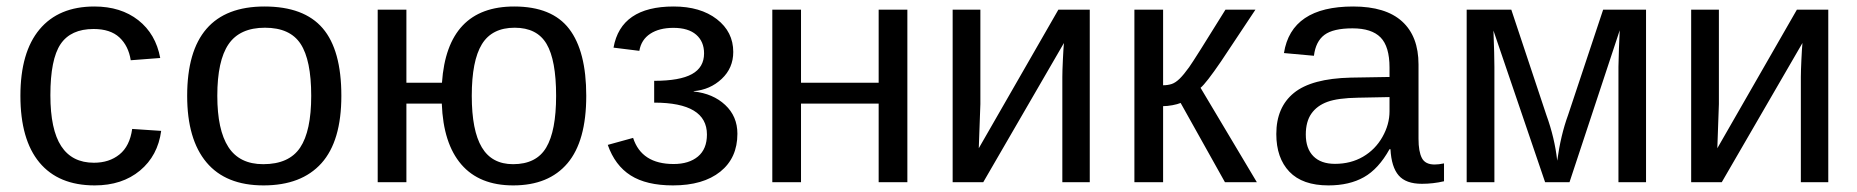

<svg xmlns="http://www.w3.org/2000/svg" viewBox="-20 -558 5688 588"><path d="M134.3 -266.6Q134.3 -161.1 167.5 -110.4Q200.7 -59.6 267.6 -59.6Q314.5 -59.6 345.9 -85Q377.4 -110.4 384.8 -163.1L473.6 -157.2Q463.4 -81.1 408.7 -35.6Q354 9.8 270 9.8Q159.2 9.8 100.8 -60.3Q42.5 -130.4 42.5 -264.6Q42.5 -397.9 101.1 -468Q159.7 -538.1 269 -538.1Q350.1 -538.1 403.6 -496.1Q457 -454.1 470.7 -380.4L380.4 -373.5Q373.5 -417.5 345.7 -443.4Q317.9 -469.2 266.6 -469.2Q196.8 -469.2 165.5 -422.9Q134.3 -376.5 134.3 -266.6Z M1025.4 -264.6Q1025.4 -126 964.4 -58.1Q903.3 9.8 787.1 9.8Q671.4 9.8 612.3 -60.8Q553.2 -131.3 553.2 -264.6Q553.2 -538.1 790 -538.1Q911.1 -538.1 968.3 -471.4Q1025.4 -404.8 1025.4 -264.6ZM933.1 -264.6Q933.1 -374 900.6 -423.6Q868.2 -473.1 791.5 -473.1Q714.4 -473.1 679.9 -422.6Q645.5 -372.1 645.5 -264.6Q645.5 -160.2 679.4 -107.7Q713.4 -55.2 786.1 -55.2Q865.2 -55.2 899.2 -106Q933.1 -156.7 933.1 -264.6Z M1775.4 -264.6Q1775.4 -126 1718 -58.1Q1660.6 9.8 1551.8 9.8Q1448.2 9.8 1392.8 -54.4Q1337.4 -118.7 1333 -240.7H1224.6V0H1136.7V-528.3H1224.6V-304.7H1333.5Q1349.6 -538.1 1554.7 -538.1Q1670.4 -538.1 1722.9 -469.7Q1775.4 -401.4 1775.4 -264.6ZM1683.1 -264.6Q1683.1 -374 1653.8 -423.6Q1624.5 -473.1 1556.2 -473.1Q1486.8 -473.1 1455.8 -422.6Q1424.8 -372.1 1424.8 -264.6Q1424.8 -158.2 1455.6 -106.7Q1486.3 -55.2 1551.3 -55.2Q1622.6 -55.2 1652.8 -106.2Q1683.1 -157.2 1683.1 -264.6Z M2041 9.8Q1959.5 9.8 1911.4 -20.8Q1863.3 -51.3 1841.3 -114.3L1918.9 -135.7Q1944.8 -55.7 2043 -55.7Q2089.8 -55.7 2117.4 -78.6Q2145 -101.6 2145 -146Q2145 -243.7 1983.4 -243.7V-310.5Q2062 -310.5 2099.1 -331.1Q2136.2 -351.6 2136.2 -394.5Q2136.2 -430.7 2112.1 -451.7Q2087.9 -472.7 2042.5 -472.7Q1999 -472.7 1971.4 -454.6Q1943.8 -436.5 1938 -402.3L1858.9 -412.1Q1881.3 -538.1 2043 -538.1Q2125 -538.1 2175.3 -499.3Q2225.6 -460.4 2225.6 -398.9Q2225.6 -349.6 2190.2 -316.4Q2154.8 -283.2 2104.5 -278.8V-277.8Q2163.6 -271.5 2200.9 -236.6Q2238.3 -201.7 2238.3 -148.4Q2238.3 -74.2 2185.8 -32.2Q2133.3 9.8 2041 9.8Z M2433.1 -528.3V-304.7H2670.9V-528.3H2758.8V0H2670.9V-240.7H2433.1V0H2345.2V-528.3Z M2982.4 -528.3V-239.3L2977.5 -104L3221.2 -528.3H3317.4V0H3233.4V-322.3Q3233.4 -339.8 3235.1 -375.5Q3236.8 -411.1 3238.3 -426.3L2991.2 0H2897.5V-528.3Z M3454.1 -528.3H3542V-296.9Q3556.6 -296.9 3568.4 -300.8Q3580.1 -304.7 3592.8 -317.1Q3605.5 -329.6 3621.6 -352.1Q3637.7 -374.5 3732.9 -528.3H3824.7L3719.2 -369.6Q3673.8 -303.2 3656.7 -289.1L3829.1 0H3731.4L3595.7 -242.7Q3586.4 -238.8 3570.6 -235.8Q3554.7 -232.9 3542 -232.9V0H3454.1Z M4048.3 9.8Q3968.8 9.8 3928.7 -32.2Q3888.7 -74.2 3888.7 -147.5Q3888.7 -229.5 3942.6 -273.4Q3996.6 -317.4 4116.7 -320.3L4235.4 -322.3V-351.1Q4235.4 -415.5 4208 -443.4Q4180.7 -471.2 4122.1 -471.2Q4063 -471.2 4036.1 -451.2Q4009.3 -431.2 4003.9 -387.2L3912.1 -395.5Q3934.6 -538.1 4124 -538.1Q4223.6 -538.1 4273.9 -492.4Q4324.2 -446.8 4324.2 -360.4V-132.8Q4324.2 -93.8 4334.5 -74Q4344.7 -54.2 4373.5 -54.2Q4386.2 -54.2 4402.3 -57.6V-2.9Q4369.1 4.9 4334.5 4.9Q4285.6 4.9 4263.4 -20.8Q4241.2 -46.4 4238.3 -101.1H4235.4Q4201.7 -40.5 4157 -15.4Q4112.3 9.8 4048.3 9.8ZM4068.4 -56.2Q4116.7 -56.2 4154.3 -78.1Q4191.9 -100.1 4213.6 -138.4Q4235.4 -176.8 4235.4 -217.3V-260.7L4139.2 -258.8Q4077.1 -257.8 4045.2 -246.1Q4013.2 -234.4 3996.1 -210Q3979 -185.5 3979 -146Q3979 -103 4002.2 -79.6Q4025.4 -56.2 4068.4 -56.2Z M4786.6 0H4711.9L4553.7 -464.4Q4556.6 -388.2 4556.6 -353.5V0H4471.7V-528.3H4608.4L4715.8 -205.6Q4741.2 -135.7 4749 -65.9Q4759.8 -144.5 4782.2 -205.6L4889.6 -528.3H5021V0H4936.5V-353.5L4938 -409.2L4940.4 -465.3Z M5244.1 -528.3V-239.3L5239.3 -104L5482.9 -528.3H5579.1V0H5495.1V-322.3Q5495.1 -339.8 5496.8 -375.5Q5498.5 -411.1 5500 -426.3L5252.9 0H5159.2V-528.3Z"/></svg>

Font: Liberation Sans
Style: Regular
Weight: 400
Designer: Steve Matteson
Foundry: Ascender Corporation
Version: Version 2.00.1